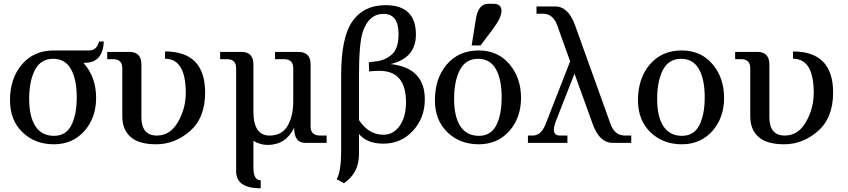

<svg xmlns="http://www.w3.org/2000/svg" viewBox="-20 -767 4551 1031"><path d="M270 -37.6Q334 -37.6 363 -94.2Q392.1 -150.9 392.1 -244.6Q392.1 -341.3 360.8 -396.2Q329.6 -451.2 265.6 -451.2Q198.7 -451.2 167.7 -391.4Q136.7 -331.5 136.7 -236.3Q136.7 -139.6 170.7 -88.6Q204.6 -37.6 270 -37.6ZM427.7 -429.7 433.6 -422.9Q496.1 -349.6 496.1 -241.7Q496.1 -134.3 432.9 -63.2Q369.6 7.8 269 7.8Q167.5 7.8 100.6 -56.9Q33.7 -121.6 33.7 -228.5Q33.7 -346.2 97.7 -421.1Q161.6 -496.1 269 -496.1H457.5Q500 -496.1 511.7 -543.9H537.6Q531.7 -429.7 435.5 -429.7Z M818.8 7.8Q726.1 7.8 681.4 -31.5Q636.7 -70.8 636.7 -141.6V-400.4Q636.7 -449.2 587.9 -449.2H555.7V-488.3H674.3Q739.3 -488.3 739.3 -420.4V-137.7Q739.3 -39.1 822.3 -39.1Q893.6 -39.1 935.5 -111.6Q977.5 -184.1 977.5 -268.6Q977.5 -451.7 866.2 -451.7V-490.7Q1081.5 -490.7 1081.5 -270Q1081.5 -133.8 1000 -63Q918.5 7.8 818.8 7.8Z M1379.9 244.1Q1248 244.1 1248 153.3V-400.4Q1248 -449.2 1199.2 -449.2H1162.1V-488.3H1275.9Q1340.8 -488.3 1340.8 -420.9V-167.5Q1340.8 -39.1 1427.7 -39.1Q1493.2 -39.1 1523.9 -90.6Q1554.7 -142.1 1554.7 -225.1V-400.4Q1554.7 -449.2 1505.9 -449.2H1457V-488.3H1582Q1647.9 -488.3 1647.9 -420.9V-87.9Q1647.9 -39.1 1698.7 -39.1H1733.9V0H1617.7Q1559.6 0 1559.6 -81.1Q1514.6 11.2 1417 11.2Q1377.4 11.2 1340.8 -10.7V133.8Q1340.8 201.2 1379.9 201.2Z M1907.7 -122.1Q1960 -43.5 2038.6 -43.5Q2096.2 -43.5 2130.4 -97.7Q2160.2 -144.5 2160.2 -219.2Q2160.2 -386.7 2016.6 -386.7Q1989.7 -386.7 1962.4 -383.3L1960.4 -432.6L2005.9 -438.5Q2050.8 -444.3 2085.4 -475.6Q2120.1 -506.8 2120.1 -584.5Q2120.1 -692.4 2040 -692.4Q1959.5 -692.4 1927.7 -594.7Q1907.7 -533.2 1907.7 -361.3ZM1907.7 60.5Q1907.7 162.1 1827.1 216.8L1788.1 195.3Q1811.5 153.8 1812 45.9V-362.3Q1812 -563.5 1869.6 -648.4Q1931.2 -739.3 2050.3 -739.3Q2213.4 -739.3 2213.4 -581.1Q2213.4 -455.6 2077.6 -422.9Q2261.2 -402.8 2261.2 -233.4Q2261.2 -131.8 2194.8 -62Q2131.8 4.4 2038.6 4.4Q1951.2 4.4 1907.7 -47.4Z M2550.8 7.8Q2449.2 7.8 2382.3 -56.9Q2315.4 -121.6 2315.4 -228.5Q2315.4 -346.2 2379.4 -421.1Q2443.4 -496.1 2550.8 -496.1Q2652.8 -496.1 2715.3 -422.9Q2777.8 -349.6 2777.8 -241.7Q2777.8 -134.3 2714.6 -63.2Q2651.4 7.8 2550.8 7.8ZM2551.8 -37.6Q2615.7 -37.6 2644.8 -94.2Q2673.8 -150.9 2673.8 -244.6Q2673.8 -341.3 2642.6 -396.2Q2611.3 -451.2 2547.4 -451.2Q2480.5 -451.2 2449.5 -391.4Q2418.5 -331.5 2418.5 -236.3Q2418.5 -139.6 2452.4 -88.6Q2486.3 -37.6 2551.8 -37.6ZM2512.7 -522.9 2535.2 -664.1Q2547.9 -746.6 2601.6 -746.6H2629.4Q2651.9 -746.6 2662.4 -736.6Q2672.9 -726.6 2672.9 -707.5Q2672.9 -671.9 2624.5 -607.9L2560.5 -522.9Z M3258.8 -100.1Q3281.2 -39.1 3335.4 -39.1H3369.6V0H3269.5Q3198.7 0 3162.6 -101.1L3064.9 -371.6L2965.3 -117.2Q2954.1 -88.4 2954.1 -70.3Q2954.1 -39.1 2987.3 -39.1H3026.9V0H2814.9V-39.1H2840.8Q2885.7 -39.1 2909.7 -100.1L3041.5 -437.5L2971.7 -632.3Q2949.2 -693.4 2895 -693.4H2860.8V-732.4H2960.9Q3031.7 -732.4 3067.9 -631.3Z M3641.1 7.8Q3539.6 7.8 3472.7 -56.9Q3405.8 -121.6 3405.8 -228.5Q3405.8 -346.2 3469.7 -421.1Q3533.7 -496.1 3641.1 -496.1Q3743.2 -496.1 3805.7 -422.9Q3868.2 -349.6 3868.2 -241.7Q3868.2 -134.3 3804.9 -63.2Q3741.7 7.8 3641.1 7.8ZM3642.1 -37.6Q3706.1 -37.6 3735.1 -94.2Q3764.2 -150.9 3764.2 -244.6Q3764.2 -341.3 3732.9 -396.2Q3701.7 -451.2 3637.7 -451.2Q3570.8 -451.2 3539.8 -391.4Q3508.8 -331.5 3508.8 -236.3Q3508.8 -139.6 3542.7 -88.6Q3576.7 -37.6 3642.1 -37.6Z M4190.9 7.8Q4098.1 7.8 4053.5 -31.5Q4008.8 -70.8 4008.8 -141.6V-400.4Q4008.8 -449.2 3960 -449.2H3927.7V-488.3H4046.4Q4111.3 -488.3 4111.3 -420.4V-137.7Q4111.3 -39.1 4194.3 -39.1Q4265.6 -39.1 4307.6 -111.6Q4349.6 -184.1 4349.6 -268.6Q4349.6 -451.7 4238.3 -451.7V-490.7Q4453.6 -490.7 4453.6 -270Q4453.6 -133.8 4372.1 -63Q4290.5 7.8 4190.9 7.8Z"/></svg>

Font: Munson
Style: Regular
Weight: 400
Designer: Paul James MIller
Foundry: High-Logic / Made with FontCreator
Version: Version 2.10;May 5, 2019;FontCreator 11.5.0.2430 64-bit